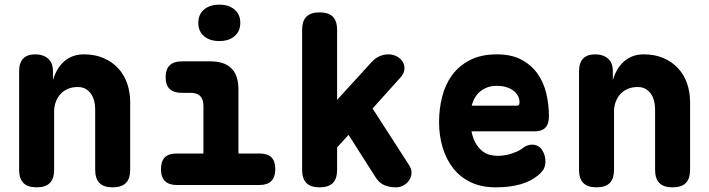

<svg xmlns="http://www.w3.org/2000/svg" viewBox="-20 -793 3040 823"><path d="M212 -315V-65Q212 -27 193.5 -8.5Q175 10 137 10Q99 10 80.5 -8.5Q62 -27 62 -65V-487Q62 -524 79.5 -542Q97 -560 131 -560Q165 -560 186 -542Q207 -524 207 -487V-450Q223 -503 257 -531.5Q291 -560 339 -560Q387 -560 424 -544Q461 -528 486.5 -500.5Q512 -473 525 -435.5Q538 -398 538 -355V-65Q538 -27 519.5 -8.5Q501 10 463 10Q425 10 406.5 -8.5Q388 -27 388 -65V-325Q388 -342 384 -359Q380 -376 371 -389.5Q362 -403 348 -411.5Q334 -420 313 -420Q290 -420 271 -412Q252 -404 239 -389.5Q226 -375 219 -356Q212 -337 212 -315Z M1093 -135Q1127 -135 1143.5 -118.5Q1160 -102 1160 -68Q1160 -34 1143 -17Q1126 0 1092 0H738Q704 0 687 -17Q670 -34 670 -68Q670 -102 686.5 -118.5Q703 -135 737 -135H852V-339Q852 -367 838.5 -381Q825 -395 797 -395H760Q725 -395 707.5 -411.5Q690 -428 690 -462Q690 -496 707.5 -513Q725 -530 760 -530H882Q942 -530 972 -500Q1002 -470 1002 -410V-135ZM920 -617Q879 -617 854.5 -638Q830 -659 830 -695Q830 -731 854.5 -752Q879 -773 920 -773Q961 -773 985.5 -752Q1010 -731 1010 -695Q1010 -659 985.5 -638Q961 -617 920 -617Z M1425 -65Q1425 -27 1406.5 -8.5Q1388 10 1350 10Q1312 10 1293.5 -8.5Q1275 -27 1275 -65V-665Q1275 -703 1293.5 -721.5Q1312 -740 1350 -740Q1388 -740 1406.5 -721.5Q1425 -703 1425 -665V-365L1573 -527Q1590 -545 1608 -552.5Q1626 -560 1645 -560Q1665 -560 1681.5 -551Q1698 -542 1706.5 -527.5Q1715 -513 1713.5 -495Q1712 -477 1695 -459L1577 -328L1733 -86Q1745 -68 1744 -51Q1743 -34 1734 -20.5Q1725 -7 1710 1.5Q1695 10 1678 10Q1649 10 1627 0.5Q1605 -9 1590 -33L1474 -215L1425 -161Z M2261 -173Q2288 -173 2303 -151Q2318 -129 2318 -101Q2318 -85 2312 -71.5Q2306 -58 2286 -41Q2271 -29 2253 -19.5Q2235 -10 2212.5 -3.5Q2190 3 2163.5 6.5Q2137 10 2105 10Q2043 10 1997.5 -12Q1952 -34 1922 -72.5Q1892 -111 1877 -162Q1862 -213 1862 -270Q1862 -325 1875 -377.5Q1888 -430 1917.5 -470.5Q1947 -511 1994.5 -535.5Q2042 -560 2110 -560Q2172 -560 2214.5 -537.5Q2257 -515 2283.5 -478Q2310 -441 2321.5 -393Q2333 -345 2333 -295Q2333 -262 2318 -246Q2303 -230 2272 -230H2001Q2007 -200 2018.5 -180Q2030 -160 2045 -147.5Q2060 -135 2077.5 -130Q2095 -125 2113 -125Q2145 -125 2175.5 -135.5Q2206 -146 2219 -157Q2229 -165 2239.5 -169Q2250 -173 2261 -173ZM2002 -340H2195Q2201 -340 2204 -343Q2207 -346 2207 -354Q2207 -368 2201 -380.5Q2195 -393 2182.5 -403Q2170 -413 2152 -419Q2134 -425 2110 -425Q2088 -425 2070.5 -419Q2053 -413 2039.5 -402Q2026 -391 2016.5 -375.5Q2007 -360 2002 -340Z M2612 -315V-65Q2612 -27 2593.5 -8.5Q2575 10 2537 10Q2499 10 2480.5 -8.5Q2462 -27 2462 -65V-487Q2462 -524 2479.5 -542Q2497 -560 2531 -560Q2565 -560 2586 -542Q2607 -524 2607 -487V-450Q2623 -503 2657 -531.5Q2691 -560 2739 -560Q2787 -560 2824 -544Q2861 -528 2886.5 -500.5Q2912 -473 2925 -435.5Q2938 -398 2938 -355V-65Q2938 -27 2919.5 -8.5Q2901 10 2863 10Q2825 10 2806.5 -8.5Q2788 -27 2788 -65V-325Q2788 -342 2784 -359Q2780 -376 2771 -389.5Q2762 -403 2748 -411.5Q2734 -420 2713 -420Q2690 -420 2671 -412Q2652 -404 2639 -389.5Q2626 -375 2619 -356Q2612 -337 2612 -315Z"/></svg>

Font: Maple Mono NL ExtraBold
Style: Regular
Weight: 800
Monospace: yes
Designer: subframe7536
Version: Version 7.000